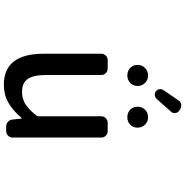

<svg xmlns="http://www.w3.org/2000/svg" viewBox="-1 -988 1001 1040"><g transform="rotate(90 500.0 -467.5)"><path d="M438.5 12.7Q270.5 12.7 270.5 -204.1V-515.6Q270.5 -529.3 280.8 -539.6Q291 -549.8 304.7 -549.8H350.6Q365.2 -549.8 375.5 -539.6Q385.7 -529.3 385.7 -515.6V-217.8Q385.7 -147.5 407.2 -116.7Q428.7 -85.9 477.5 -85.9Q514.6 -85.9 543.5 -104Q572.3 -122.1 606.4 -165Q609.4 -168 609.4 -172.9V-515.6Q609.4 -529.3 619.6 -539.6Q629.9 -549.8 644.5 -549.8H689.5Q704.1 -549.8 714.4 -539.6Q724.6 -529.3 724.6 -515.6V-35.2Q724.6 -20.5 714.4 -10.3Q704.1 0 689.5 0H665Q650.4 0 639.2 -9.8Q627.9 -19.5 627 -34.2L622.1 -81.1Q621.1 -83 619.6 -83Q618.2 -83 617.2 -82Q577.1 -35.2 534.7 -11.2Q492.2 12.7 438.5 12.7ZM515.6 -815.4Q507.8 -806.6 496.1 -805.2Q484.4 -803.7 474.6 -810.5Q464.8 -817.4 462.9 -829.1Q460.9 -840.8 466.8 -850.6L523.4 -933.6Q531.2 -945.3 544.9 -948.2Q548.8 -948.2 551.8 -948.2Q562.5 -948.2 571.3 -942.4L579.1 -937.5Q589.8 -929.7 591.8 -916Q593.8 -902.3 584 -892.6ZM388.7 -656.2Q363.3 -656.2 347.2 -671.9Q331.1 -687.5 331.1 -711.9Q331.1 -735.4 347.7 -752Q364.3 -768.6 388.7 -768.6Q412.1 -768.6 428.7 -752Q445.3 -735.4 445.3 -711.9Q445.3 -688.5 428.7 -672.4Q412.1 -656.2 388.7 -656.2ZM557.6 -711.9Q557.6 -735.4 573.7 -752Q589.8 -768.6 614.3 -768.6Q638.7 -768.6 654.8 -752Q670.9 -735.4 670.9 -711.9Q670.9 -687.5 654.8 -671.9Q638.7 -656.2 614.3 -656.2Q589.8 -656.2 573.7 -671.9Q557.6 -687.5 557.6 -711.9Z"/></g></svg>

Font: Gen Jyuu Gothic L Monospace Medium
Style: Regular
Weight: 500
Designer: [Source Han Sans]
Ryoko NISHIZUKA  (kana & ideographs); Paul D. Hunt (Latin, Greek & Cyrillic); Wenlong ZHANG  (bopomofo
Version: Version 1.002.20150607